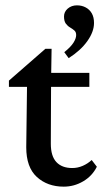

<svg xmlns="http://www.w3.org/2000/svg" viewBox="-20 -697 386 725"><path d="M345.7 -67.4Q328.1 -32.2 293.9 -12.2Q259.8 7.8 220.7 7.8Q159.2 7.8 119.1 -28.8Q79.1 -65.4 79.1 -140.6L82 -369.1H13.7V-392.6L151.4 -512.7H174.8L172.9 -392.6L171.9 -154.3Q171.9 -107.4 192.9 -85Q213.9 -62.5 252.9 -62.5Q273.4 -62.5 292.5 -70.8Q311.5 -79.1 326.2 -92.8ZM130.9 -369.1V-421.9H317.4V-369.1ZM239.3 -477.5 222.7 -500Q247.1 -519.5 257.3 -535.6Q267.6 -551.8 267.6 -564.5Q267.6 -576.2 260.7 -582Q253.9 -587.9 244.6 -593.3Q235.4 -598.6 228.5 -607.9Q221.7 -617.2 221.7 -634.8Q221.7 -652.3 235.8 -664.6Q250 -676.8 270.5 -676.8Q289.1 -676.8 303.7 -668.9Q318.4 -661.1 326.7 -646.5Q335 -631.8 335 -610.4Q335 -577.1 309.6 -541.5Q284.2 -505.9 239.3 -477.5Z"/></svg>

Font: Crimson Pro Medium
Style: Regular
Weight: 500
Designer: Jacques Le Bailly
Foundry: Baron von Fonthausen
Version: Version 1.003